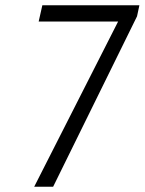

<svg xmlns="http://www.w3.org/2000/svg" viewBox="-20 -710 550 730"><path d="M110 0 429 -628H127L141 -690H510L501 -648L182 0Z"/></svg>

Font: Radio Canada Condensed Light
Style: Italic
Weight: 300
Width: 3
Italic angle: -12°
Designer: Charles Daoud, Etienne Aubert Bonn, Alexandre Saumier Demers, Jacques Le Bailly
Foundry: Radio-Canada
Version: Version 2.104; ttfautohint (v1.8.4.7-5d5b);gftools[0.9.28.de